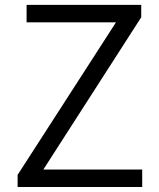

<svg xmlns="http://www.w3.org/2000/svg" viewBox="-20 -752 641 772"><path d="M50.8 0V-48.8L446.3 -662.1H86.9V-732.4H547.9V-682.6L154.3 -70.3H551.8V0Z"/></svg>

Font: Gen Shin Gothic Normal
Style: Regular
Weight: 300
Designer: [Source Han Sans]
Ryoko NISHIZUKA  (kana & ideographs); Paul D. Hunt (Latin, Greek & Cyrillic); Wenlong ZHANG  (bopomofo
Version: Version 1.002.20150607